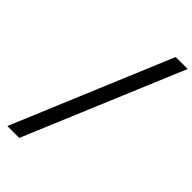

<svg xmlns="http://www.w3.org/2000/svg" viewBox="-334 -1024 1280 1280"><g transform="rotate(45 305.5 -384.5)"><path d="M611 -944 142 175H30L498 -944Z"/></g></svg>

Font: Fz Poppins Med
Style: Italic
Weight: 500
Italic angle: -10°
Designer: Ninad Kale (Devanagari), Jonny Pinhorn (Latin)
Foundry: Indian Type Foundry
Version: Vit hóa bi Vntype.Com & FontZin.Com